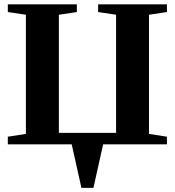

<svg xmlns="http://www.w3.org/2000/svg" viewBox="-20 -675 818 898"><path d="M760.7 -654.8V-618.7L676.8 -606V-48.8L760.7 -35.6V0H462.4L417 203.6H360.8L315.4 0H16.6V-35.6L101.1 -48.8V-606L16.6 -618.7V-654.8H339.4V-618.7L255.4 -606V-53.7H522.9V-606L439 -618.7V-654.8Z"/></svg>

Font: Tinos
Style: Bold
Weight: 700
Designer: Steve Matteson
Foundry: Monotype Imaging Inc.
Version: Version 1.23